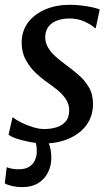

<svg xmlns="http://www.w3.org/2000/svg" viewBox="-28 -588 466 800"><path d="M371 -471.4H366.7Q356.7 -482.4 327.4 -496.7Q298.1 -511 261.6 -511Q233.8 -511 211.5 -503Q189.3 -495.1 175.8 -479.2Q162.3 -463.2 160.5 -438.6Q159.4 -412.7 171.4 -391.4Q183.4 -370.1 203.8 -352.2Q224.2 -334.3 247.5 -317.3Q272.3 -298.7 298.2 -276.8Q324.1 -254.8 341.8 -225.3Q359.5 -195.8 359.5 -154.4Q359.5 -114.6 342.9 -83.9Q326.4 -53.3 297.8 -32.5Q269.1 -11.6 232.4 -0.8Q195.6 10 154.6 10Q130.6 10 99.7 4.3Q68.8 -1.4 43 -9.8Q17.2 -18.3 7.7 -27.2L24.2 -98.9H26.4Q37.8 -88.9 60.4 -77.6Q83 -66.3 108.9 -58.3Q134.8 -50.3 156.3 -50.3Q181.1 -50.3 205 -56.9Q228.9 -63.6 244.6 -80.6Q260.3 -97.7 260.3 -128Q260.3 -154.4 246.1 -175.4Q231.9 -196.4 210.2 -214Q188.5 -231.6 165.6 -247.2Q145.5 -261.1 121.3 -283.6Q97.2 -306.2 79.8 -337.7Q62.3 -369.2 62.3 -410.1Q62.3 -458.5 88.8 -494Q115.4 -529.4 160.8 -548.7Q206.1 -568 262 -568Q288.3 -568 314 -564.8Q339.8 -561.6 359.5 -557Q379.3 -552.4 387.6 -548.6ZM63.2 191.7Q43 191.7 22.9 187.2Q2.7 182.7 -8.1 176L0.1 108.6Q6.4 112 20.5 114.6Q34.6 117.3 49.8 117.3Q78.4 117.3 94.7 106.2Q111.1 95.1 118 78.5Q124.9 61.9 125.3 46.3Q125.8 25.1 122.1 12Q118.4 -1.2 114.8 -11.8L139.6 -13.8L165 -11.8Q173.6 1.5 179.7 22.2Q185.8 42.9 185.8 71Q185.8 101.8 172.4 129.5Q159.1 157.2 132 174.4Q104.8 191.7 63.2 191.7Z"/></svg>

Font: Merriweather Light
Style: Italic
Weight: 300
Italic angle: -7.8°
Designer: Eben Sorkin
Foundry: Eben Sorkin
Version: Version 2.101